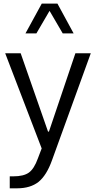

<svg xmlns="http://www.w3.org/2000/svg" viewBox="-20 -796 523 1048"><path d="M293.5 -776.4H208L119.1 -613.8H178.7L250.5 -736.8L322.3 -613.8H381.8ZM207.5 14.2 186.5 69.3C172.9 106.9 156.7 132.3 137.7 146C118.7 159.7 90.3 166.5 52.7 166.5H33.2V231.9H73.2C121.6 231.9 160.6 220.2 190.4 196.8C219.7 172.9 244.1 133.8 263.7 79.1L475.6 -505.4H391.6L247.1 -77.6H242.2L92.8 -505.4H8.3Z"/></svg>

Font: Estedad Regular
Style: Regular
Weight: 400
Designer: Amin Abedi
Version: Version 7.3